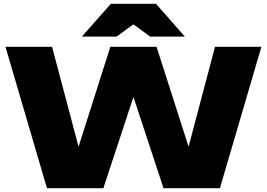

<svg xmlns="http://www.w3.org/2000/svg" viewBox="-20 -998 1415 1018"><path d="M1018 -101 948 -100 1120 -750H1366L1146 0H847L641 -625H734L528 0H229L9 -750H256L428 -101L359 -102L565 -750H810ZM568 -978H807L960 -804H776L634 -908H741L598 -804H414Z"/></svg>

Font: Unbounded ExtraBold
Style: Regular
Weight: 800
Designer: Luke Prowse, Jean-Baptiste Morizot, Fátima Lázaro, Florian Runge
Foundry: NaN
Version: Version 1.701;gftools[0.9.28.dev5+ged2979d]